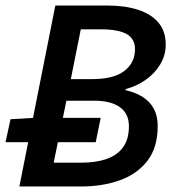

<svg xmlns="http://www.w3.org/2000/svg" viewBox="-20 -674 642 694"><path d="M50 0 180 -654H368Q432 -654 479.5 -638.5Q527 -623 553 -592Q579 -561 579 -513Q579 -474 559 -441Q539 -408 506 -385Q473 -362 434 -352V-348Q470 -340 496 -323.5Q522 -307 536 -281Q550 -255 550 -218Q550 -141 513 -93Q476 -45 413.5 -22.5Q351 0 273 0ZM0 -160 18 -243 102 -248H344L326 -160ZM174 -86H274Q327 -86 365.5 -99.5Q404 -113 425 -142Q446 -171 446 -218Q446 -263 413.5 -286.5Q381 -310 320 -310H220ZM236 -388H312Q392 -388 430 -418Q468 -448 468 -496Q468 -534 437.5 -551Q407 -568 344 -568H272Z"/></svg>

Font: Source Sans 3 ExtraLight SemiBold
Style: Italic
Weight: 600
Italic angle: -11°
Version: Version 3.052;hotconv 1.1.0;makeotfexe 2.6.0